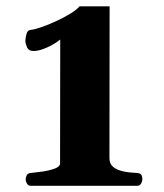

<svg xmlns="http://www.w3.org/2000/svg" viewBox="-20 -601 530 621"><path d="M79.6 0Q71.3 0 67.1 -7.3Q63 -14.6 63 -20Q63 -27.8 66.4 -34.2Q69.8 -40.5 79.1 -41.5Q94.7 -43 117.2 -46.1Q139.6 -49.3 157 -55.7Q174.3 -62 174.3 -72.8L174.8 -473.1Q153.8 -456.5 129.6 -446.3Q105.5 -436 88.9 -436Q72.3 -436 67.1 -449Q62 -461.9 62 -467.3Q62 -478.5 65.7 -491.2Q69.3 -503.9 79.6 -504.4Q90.8 -505.4 113 -512.9Q135.3 -520.5 160.4 -532Q185.5 -543.5 206.8 -556.4Q228 -569.3 237.3 -580.6H334.5L334 -88.9Q334 -71.3 345.9 -61.3Q357.9 -51.3 377.9 -46.9Q397.9 -42.5 422.9 -41.5Q433.1 -41 436.8 -36.1Q440.4 -31.2 440.4 -20Q440.4 -14.6 436.3 -7.3Q432.1 0 423.8 0Z"/></svg>

Font: Gelasio
Style: Bold
Weight: 700
Designer: Eben Sorkin
Foundry: Eben Sorkin
Version: Version 1.008